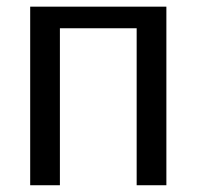

<svg xmlns="http://www.w3.org/2000/svg" viewBox="-20 -548 582 568"><path d="M472.2 -528.3H69.3V0H157.2V-464.4H384.3V0H472.2Z"/></svg>

Font: Arimo
Style: Regular
Weight: 400
Designer: Steve Matteson
Foundry: Monotype Imaging Inc.
Version: Version 1.32